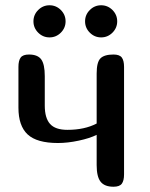

<svg xmlns="http://www.w3.org/2000/svg" viewBox="-20 -709 571 729"><path d="M236 -216Q301 -216 347 -240V-430Q347 -473 361.5 -487.5Q376 -502 411 -502Q434 -502 442.5 -490.5Q451 -479 451 -455V-47Q451 -23 442.5 -11.5Q434 0 411 0Q377 0 362 -19Q347 -38 347 -82V-197Q321 -184 279 -175Q237 -166 200 -166Q120 -166 85 -198.5Q50 -231 50 -300V-455Q50 -479 58.5 -490.5Q67 -502 90 -502Q123 -502 136.5 -483.5Q150 -465 150 -420V-308Q150 -261 170 -238.5Q190 -216 236 -216ZM168 -689Q193 -689 211 -671Q229 -653 229 -628Q229 -603 211 -585Q193 -567 168 -567Q143 -567 125 -585Q107 -603 107 -628Q107 -653 125 -671Q143 -689 168 -689ZM364 -689Q389 -689 407 -671Q425 -653 425 -628Q425 -603 407 -585Q389 -567 364 -567Q339 -567 321 -585Q303 -603 303 -628Q303 -653 321 -671Q339 -689 364 -689Z"/></svg>

Font: Marmelad for Arash.Academy
Style: Regular
Weight: 400
Designer: Manvel Shmavonyan
Foundry: Cyreal
Version: Version 1.110;Glyphs 3.2 (3202)